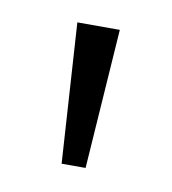

<svg xmlns="http://www.w3.org/2000/svg" viewBox="-40 -667 247 276"><g transform="rotate(10 84.0 -529.0)"><path d="M66 -427 53 -631H115L101 -427Z"/></g></svg>

Font: Alumni Sans
Style: Regular
Weight: 400
Designer: Robert E. Leuschke
Foundry: Robert E. Leuschke
Version: Version 1.018